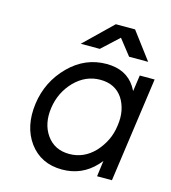

<svg xmlns="http://www.w3.org/2000/svg" viewBox="-107 -787 790 886"><g transform="rotate(15 288.0 -344.0)"><path d="M204 -571H295L376 -646L435 -571H526L429 -700H337ZM505 -500 494 -423Q491 -428 488 -433.5Q485 -439 482 -444Q438 -512 344 -512Q242 -512 166 -436Q89 -359 74 -250Q59 -139 113 -64Q169 12 270 12Q364 12 428 -56Q432 -60 436.5 -65.5Q441 -71 445 -76L435 0H506L576 -500ZM335 -434Q406 -434 442 -381Q459 -355 465.5 -322Q472 -289 466 -250Q461 -211 445 -178.5Q429 -146 404 -119Q353 -66 284 -66Q213 -66 175 -120Q138 -173 149 -250Q160 -326 212 -380Q265 -434 335 -434Z"/></g></svg>

Font: Unageo
Style: Regular-Italic
Weight: 400
Designer: Richard Sepsi
Foundry: Richard Sepsi
Version: Version 2.000